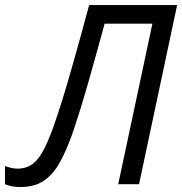

<svg xmlns="http://www.w3.org/2000/svg" viewBox="-53 -734 726 765"><path d="M27.3 11.2Q6.8 11.2 -8.3 7.8Q-23.4 4.4 -33.2 0V-72.3Q-23.4 -68.8 -10.3 -65.4Q2.9 -62 16.6 -62Q46.9 -62 70.3 -76.2Q93.8 -90.3 114.3 -125Q134.8 -159.7 156.7 -220.2Q174.3 -268.6 193.4 -329.8Q212.4 -391.1 231.4 -457.8Q250.5 -524.4 268.6 -590.3Q286.6 -656.2 302.2 -713.9H652.8L501 0H418L554.2 -639.6H363.8Q350.6 -590.8 334.5 -532.7Q318.4 -474.6 301.3 -414.3Q284.2 -354 266.8 -298.1Q249.5 -242.2 233.9 -197.3Q210.9 -133.3 185.1 -86.4Q159.2 -39.6 122.1 -14.2Q85 11.2 27.3 11.2Z"/></svg>

Font: Open Sans
Style: Italic
Weight: 400
Italic angle: -12°
Designer: Monotype Design Team
Foundry: Monotype Imaging Inc.
Version: Version 3.000; ttfautohint (v1.8.4)